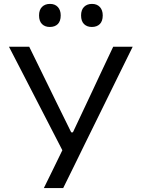

<svg xmlns="http://www.w3.org/2000/svg" viewBox="-20 -949 716 969"><path d="M201.4 0Q223.7 -45 246.6 -92Q269.6 -138.9 294.7 -190.8L131.5 -507.3Q105 -559 80.7 -605.9Q56.5 -652.8 25.3 -713H127.5Q149.9 -667.2 167.6 -631.2Q185.3 -595.1 200.5 -563.9Q215.8 -532.7 230.9 -501.9Q246 -471.1 263.6 -434.9L339.3 -281.3H348L419.1 -432.1Q436.7 -469.5 451.7 -501.4Q466.6 -533.4 481.3 -564.8Q496 -596.2 513 -632.1Q529.9 -668 551.2 -713H649.6Q617.8 -648.7 583.3 -578.5Q548.9 -508.3 520.4 -450.4L409.4 -224.8Q384.6 -173.6 355.2 -114Q325.7 -54.3 299 0ZM443.3 -812.9Q418.9 -812.9 404 -827.6Q389.2 -842.3 389.2 -871.2Q389.2 -899.3 404.3 -914.3Q419.4 -929.3 444.3 -929.3Q469.5 -929.3 484 -913.6Q498.5 -897.9 498.5 -871.2Q498.5 -842.3 483.8 -827.6Q469.1 -812.9 443.3 -812.9ZM231.3 -812.9Q206.8 -812.9 192 -827.6Q177.1 -842.3 177.1 -871.2Q177.1 -899.3 192.2 -914.3Q207.3 -929.3 232.3 -929.3Q257.5 -929.3 271.9 -913.6Q286.4 -897.9 286.4 -871.2Q286.4 -842.3 271.8 -827.6Q257.1 -812.9 231.3 -812.9Z"/></svg>

Font: Commissioner Thin
Style: Regular
Weight: 100
Designer: Kostas Bartsokas
Foundry: Kostas Bartsokas
Version: Version 1.001;gftools[0.9.23]